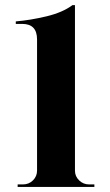

<svg xmlns="http://www.w3.org/2000/svg" viewBox="-20 -734 432 754"><path d="M49.3 0H350.6V-9.8H329.6Q307.1 -9.8 290.8 -25.6Q274.4 -41.5 274.4 -63.5V-713.9H264.6Q226.1 -685.1 162.8 -669.9Q99.6 -654.8 42 -649.9V-640.1H67.4Q125.5 -640.1 125.5 -579.1V-64Q125.5 -41.5 109.4 -25.6Q93.3 -9.8 70.3 -9.8H49.3Z"/></svg>

Font: Cinzel Bold
Style: Regular
Weight: 700
Designer: Natanael Gama
Version: Version 1.001;PS 001.001;hotconv 1.0.56;makeotf.lib2.0.21325